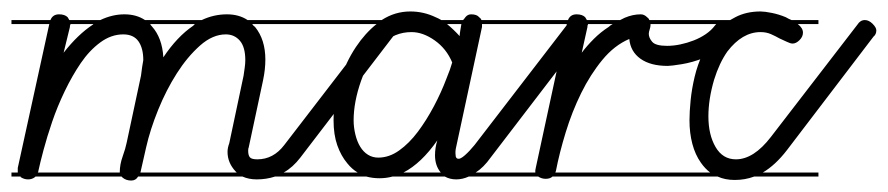

<svg xmlns="http://www.w3.org/2000/svg" viewBox="-20 -322 1549 335"><path d="M567 -280H420Q422 -277 425 -275Q443 -253 443 -218Q443 -201 439 -182L414 -65Q413 -63 413 -59Q413 -51 416 -47.5Q419 -44 429 -44Q457 -44 476 -69L636 -277Q641 -285 648 -285Q655 -285 661.5 -279Q668 -273 668 -267Q668 -260 664 -256L504 -47Q491 -30 475 -21H567V-14H460Q445 -9 428 -9Q414 -9 403 -14H221Q217 -7 209 -7Q200 -7 194 -12Q193 -13 192 -14H42L41 -13Q36 -9 29 -9Q22 -9 16 -13V-14H0V-21H11V-24V-29L66 -280H0V-287H68Q72 -297 83 -297Q93 -297 98 -292Q100 -289 101 -287H155Q176 -297 197 -297Q218 -297 233 -287H332Q353 -297 376 -297Q397 -297 412 -287H567ZM391 -23Q377 -38 377 -57Q377 -64 380 -72L405 -190L407 -204Q408 -211 408 -217Q408 -240 398.5 -251Q389 -262 374 -262Q351 -262 329 -242.5Q307 -223 288.5 -194Q270 -165 256 -130.5Q242 -96 235 -65L225 -21H393Q392 -22 391 -23ZM47 -24Q47 -22 46 -21H189V-22Q189 -35 194 -49Q199 -63 201 -73L226 -190Q227 -198 228 -205Q229 -212 230 -217Q230 -238 221.5 -250Q213 -262 195 -262Q174 -262 155 -248Q136 -234 121 -212Q106 -190 93 -163Q80 -136 71 -109.5Q62 -83 56 -60.5Q50 -38 47 -24ZM245 -276Q263 -256 265 -222Q289 -258 317 -277Q319 -279 320 -280H242Q243 -278 245 -276ZM102 -277Q102 -276 102 -275L91 -230Q116 -262 142 -279L143 -280H103Q103 -279 102 -277Z M902 -14H798Q787 -9 776 -9Q765 -9 756 -14H665Q654 -11 642 -11Q630 -11 619 -14H567V-21H604Q594 -27 586 -37Q575 -50 568.5 -68.5Q562 -87 562 -112Q562 -146 572.5 -179.5Q583 -213 601 -240Q617 -264 637 -280H567V-287H646Q669 -302 696 -302Q719 -302 740 -292Q745 -290 750 -287H788Q790 -289 792 -292Q796 -297 802 -297Q812 -297 816 -292Q819 -290 820 -287H902V-280H821V-275L776 -66Q774 -58 775 -51Q775 -46 779 -45Q783 -44 791 -51Q799 -58 808 -69L968 -277Q975 -285 981 -285Q987 -285 994 -279Q1001 -273 1001 -266Q1001 -260 996 -256L836 -47Q824 -30 810 -21H902ZM759 -185Q763 -195 765 -200.5Q767 -206 769 -213Q759 -237 738.5 -251.5Q718 -266 698 -266Q668 -266 646.5 -244.5Q625 -223 610 -181Q597 -144 597 -112Q597 -100 600 -87.5Q603 -75 608.5 -66Q614 -57 622 -52Q630 -47 640 -47Q659 -47 676.5 -59.5Q694 -72 709 -92Q724 -112 737 -136.5Q750 -161 759 -185ZM739 -51Q739 -64 743 -77Q715 -37 684 -21H749Q739 -33 739 -51ZM782 -259Q782 -262 783 -268Q784 -273 785 -280H760Q771 -271 782 -259Z M1162 -280H1115V-278Q1115 -275 1113.5 -270.5Q1112 -266 1112 -263Q1112 -256 1118 -249Q1124 -242 1144 -242Q1155 -242 1167 -244.5Q1179 -247 1190.5 -251.5Q1202 -256 1211.5 -262.5Q1221 -269 1227 -277Q1233 -285 1240 -285Q1247 -285 1253.5 -278.5Q1260 -272 1260 -266Q1260 -251 1244.5 -240Q1229 -229 1208.5 -221Q1188 -213 1169.5 -210Q1151 -207 1145 -207Q1115 -207 1097.5 -219.5Q1080 -232 1078 -254Q1052 -243 1031 -217.5Q1010 -192 994 -159.5Q978 -127 967 -91Q956 -55 950 -24L949 -21H1162V-14H944Q940 -10 932 -10Q925 -10 919 -14H902V-21H914Q914 -23 914 -25Q914 -26 914.5 -27.5Q915 -29 915 -30L969 -280H902V-287H971Q975 -297 986 -297Q996 -297 1001 -292Q1003 -289 1004 -287H1062Q1066 -289 1070 -291Q1084 -297 1098 -297Q1104 -297 1109 -292Q1112 -290 1113 -287H1162ZM1005 -277Q1005 -276 1005 -275L995 -230Q1004 -242 1016 -254Q1028 -266 1042 -275Q1045 -278 1049 -280H1006Q1006 -279 1005 -277Z M1408 -14H1296Q1280 -8 1262 -8Q1245 -8 1232 -14H1162V-21H1219Q1210 -28 1203 -38Q1193 -52 1188 -71Q1183 -90 1183 -112Q1183 -127 1185 -147Q1187 -167 1192 -188Q1197 -209 1206.5 -229.5Q1216 -250 1230 -266Q1237 -274 1244 -280H1162V-287H1254Q1258 -289 1263 -292Q1282 -302 1307 -302Q1314 -302 1326.5 -299.5Q1339 -297 1351 -292Q1356 -289 1361 -287H1408V-280H1372Q1381 -273 1381 -265Q1381 -258 1375 -252Q1369 -246 1363 -246Q1359 -246 1353 -249L1340 -255Q1333 -259 1325 -262.5Q1317 -266 1307 -266Q1275 -266 1249 -232Q1235 -212 1226 -183Q1216 -149 1216 -119Q1216 -87 1228.5 -65.5Q1241 -44 1264 -44Q1295 -44 1325 -83L1476 -279Q1481 -287 1489 -287Q1496 -287 1502.5 -280.5Q1509 -274 1509 -269Q1509 -262 1504 -258L1353 -60Q1333 -34 1311 -21H1408Z"/></svg>

Font: Gruenewald VA 3. Klasse
Style: Regular
Weight: 400
Designer: Peter Wiegel
Foundry: Peter Wiegel, nach dem Schriftentwurf von Dr. H. Gr¸newald
Version: Version 0.007